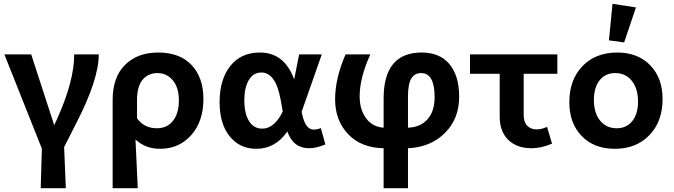

<svg xmlns="http://www.w3.org/2000/svg" viewBox="-20 -772 3544 1009"><path d="M200 9 3 -486H144L265 -114L280 -147Q370 -346 370 -486H499Q499 -354 381 -125L317 1L326 217H194Z M572 -247Q572 -367 637.5 -431.5Q703 -496 811 -496Q925 -496 987 -430Q1049 -364 1049 -252Q1049 -134 985 -62Q921 10 821 10Q744 10 692 -39L704 217H572ZM700 -245V-151Q736 -98 805 -98Q858 -98 889 -137Q920 -176 920 -244Q920 -312 888 -350Q856 -388 808 -388Q758 -388 729 -352.5Q700 -317 700 -245Z M1327 10Q1240 10 1187 -55.5Q1134 -121 1134 -235Q1134 -354 1190 -425Q1246 -496 1346 -496Q1474 -496 1526 -355L1552 -486H1671L1565 -184L1567 -176Q1584 -91 1628 -91Q1648 -91 1666 -99L1690 -13Q1643 7 1604 7Q1521 7 1490 -81Q1427 10 1327 10ZM1264 -245Q1264 -176 1288.5 -136Q1313 -96 1358 -96Q1422 -96 1466 -186L1455 -247Q1429 -391 1354 -391Q1311 -391 1287.5 -351Q1264 -311 1264 -245Z M2393 -264Q2393 -147 2317.5 -72.5Q2242 2 2124 7V217H1996V7Q1878 5 1809.5 -67Q1741 -139 1741 -250Q1741 -360 1796 -486H1926Q1870 -363 1870 -265Q1870 -197 1903.5 -151Q1937 -105 1996 -101V-254Q1996 -496 2196 -496Q2291 -496 2342 -435Q2393 -374 2393 -264ZM2124 -264V-101Q2189 -103 2226.5 -145Q2264 -187 2264 -262Q2264 -388 2193 -388Q2159 -388 2141.5 -359.5Q2124 -331 2124 -264Z M2774 7Q2696 7 2651 -37Q2606 -81 2606 -159V-384H2450V-486H2909V-384H2732V-168Q2732 -131 2750.5 -111.5Q2769 -92 2800 -92Q2825 -92 2855 -105L2881 -17Q2824 7 2774 7Z M3260 -549 3180 -560 3199 -752 3322 -733ZM3211 10Q3102 10 3037 -57Q2972 -124 2972 -235Q2972 -353 3041 -424.5Q3110 -496 3224 -496Q3332 -496 3397 -429Q3462 -362 3462 -251Q3462 -134 3393 -62Q3324 10 3211 10ZM3221 -98Q3273 -98 3303 -136Q3333 -174 3333 -238Q3333 -306 3300.5 -347Q3268 -388 3213 -388Q3161 -388 3131 -350Q3101 -312 3101 -246Q3101 -179 3133.5 -138.5Q3166 -98 3221 -98Z"/></svg>

Font: Cantarell
Style: Bold
Weight: 700
Designer: Dave Crossland, Nikolaus Waxweiler, Florian Fecher, Jacques Le Bailly, Eben Sorkin, Alexei Vanyashin, Alexios Zavras, Em
Version: Version 0.303